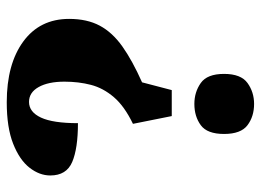

<svg xmlns="http://www.w3.org/2000/svg" viewBox="-122 -642 773 569"><g transform="rotate(-90 264.5 -357.5)"><path d="M182 -350Q234 -375 261 -406.5Q288 -438 297.5 -474.5Q307 -511 307 -553Q307 -601 291 -629.5Q275 -658 247 -658Q217 -658 200.5 -622.5Q184 -587 184 -513Q109 -513 69 -530Q29 -547 29 -595Q29 -627 52 -656.5Q75 -686 123 -705Q171 -724 246 -724Q359 -724 426 -675Q493 -626 493 -539Q493 -486 473 -448.5Q453 -411 411.5 -381.5Q370 -352 305 -323L282 -235H205ZM241 9Q204 9 178 -10.5Q152 -30 152 -80Q152 -130 178 -149Q204 -168 241 -168Q276 -168 303 -149Q330 -130 330 -80Q330 -30 303 -10.5Q276 9 241 9Z"/></g></svg>

Font: Noto Serif Hebrew SemiCondensed Black
Style: Regular
Weight: 900
Width: 4
Designer: Monotype Design Team
Foundry: Monotype Imaging Inc.
Version: Version 2.004; ttfautohint (v1.8.4.7-5d5b)